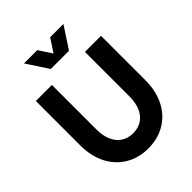

<svg xmlns="http://www.w3.org/2000/svg" viewBox="-258 -1070 1223 1223"><g transform="rotate(-45 353.5 -458.5)"><path d="M60.1 -306.2V-707H204.6V-306.2Q204.6 -249.5 222.7 -208.3Q240.7 -167 274.2 -145Q307.6 -123 353.5 -123Q399.9 -123 433.3 -145Q466.8 -167 484.6 -208.3Q502.4 -249.5 502.4 -306.2V-707H647V-306.2Q647 -211.4 610.6 -138.9Q574.2 -66.4 507.6 -26.4Q440.9 13.7 353.5 13.7Q266.6 13.7 200 -26.4Q133.3 -66.4 96.7 -138.9Q60.1 -211.4 60.1 -306.2ZM271.5 -783.7H391.1L295.4 -929.7H175.8ZM315.9 -783.7H435.5L531.2 -929.7H411.6Z"/></g></svg>

Font: Wanted Sans Std Variable
Style: Regular
Weight: 400
Designer: Original Design by Kil Hyung-jin and Kang Hanbin, Wanted Lab, Inc;
Foundry: Wanted Lab, Inc.
Version: Version 1.003;Glyphs 3.2 (3227)